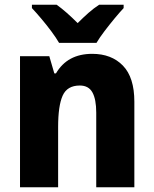

<svg xmlns="http://www.w3.org/2000/svg" viewBox="-20 -786 646 806"><path d="M367 -560Q448 -560 496 -510.5Q544 -461 544 -359V0H384V-313Q384 -369 368 -398Q352 -427 315 -427Q262 -427 243 -384.5Q224 -342 224 -253V0H64V-550H187L208 -478H215Q263 -560 367 -560ZM228 -606Q216 -627 195.5 -654.5Q175 -682 153 -708Q131 -734 114 -752V-766H218Q240 -750 261 -731.5Q282 -713 306 -689Q330 -713 351.5 -732Q373 -751 396 -766H499V-752Q482 -734 460.5 -708Q439 -682 418.5 -655Q398 -628 385 -606Z"/></svg>

Font: Noto Sans Lao UI SemCond ExtBd
Style: Regular
Weight: 800
Width: 4
Designer: Monotype Design Team
Foundry: Monotype Imaging Inc.
Version: Version 2.000; ttfautohint (v1.8.4.7-5d5b)